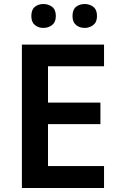

<svg xmlns="http://www.w3.org/2000/svg" viewBox="-20 -936 593 956"><path d="M498 0H89V-714H498V-606H219V-425H480V-318H219V-109H498ZM136 -856Q136 -888 153.5 -902Q171 -916 196 -916Q221 -916 239.5 -902Q258 -888 258 -856Q258 -826 239.5 -811.5Q221 -797 196 -797Q171 -797 153.5 -811.5Q136 -826 136 -856ZM341 -856Q341 -888 358.5 -902Q376 -916 402 -916Q426 -916 444.5 -902Q463 -888 463 -856Q463 -826 444.5 -811.5Q426 -797 402 -797Q376 -797 358.5 -811.5Q341 -826 341 -856Z"/></svg>

Font: Noto Sans Khmer SemiBold
Style: Regular
Weight: 600
Version: Version 2.003